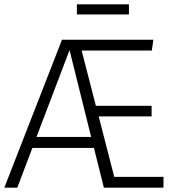

<svg xmlns="http://www.w3.org/2000/svg" viewBox="-20 -869 824 889"><path d="M737 0H461L415 -184H130L60 0H0L267 -685H690L683 -635H358L424 -379H682V-330H437L509 -50H737ZM402 -235 302 -637 149 -235ZM577 -802H336V-849H577Z"/></svg>

Font: Trujillo Light
Style: Regular
Weight: 300
Designer: Fira Sans original fonts by bBox Type GmbH, Carrois Corporate GbR, & Edenspiekermann AG / Changes by Cristiano Sobral
Foundry: Fira Sans original fonts by bBox Type GmbH, Carrois Corporate GbR, & Edenspiekermann AG / Changes by Cristiano Sobral
Version: Version 4.301;July 28, 2020;FontCreator 13.0.0.2655 64-bit